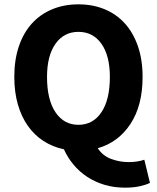

<svg xmlns="http://www.w3.org/2000/svg" viewBox="-20 -684 724 886"><path d="M342 -108Q409 -108 448 -166Q487 -224 487 -329Q487 -427 448 -482Q409 -537 342 -537Q275 -537 236 -482Q197 -427 197 -329Q197 -224 236 -166Q275 -108 342 -108ZM557 182Q505 182 461 168.5Q417 155 381.5 131.5Q346 108 319 75.5Q292 43 275 5Q223 -6 180.5 -33.5Q138 -61 108 -104Q78 -147 62 -203.5Q46 -260 46 -329Q46 -409 67.5 -471.5Q89 -534 128 -576.5Q167 -619 221.5 -641.5Q276 -664 342 -664Q408 -664 462.5 -641.5Q517 -619 556 -576Q595 -533 616.5 -470.5Q638 -408 638 -329Q638 -197 582 -112Q526 -27 431 0Q454 35 493 49.5Q532 64 574 64Q595 64 613.5 61Q632 58 646 53L672 160Q654 169 624.5 175.5Q595 182 557 182Z"/></svg>

Font: hySource Sans Pro
Style: Bold
Weight: 700
Designer: Paul D. Hunt
Foundry: Adobe Systems Incorporated
Version: Version 2.021;PS 2.000;hotconv 1.0.86;makeotf.lib2.5.63406